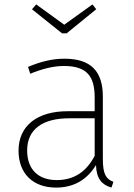

<svg xmlns="http://www.w3.org/2000/svg" viewBox="-20 -839 608 870"><path d="M399 -819 271 -727 144 -819 125 -797 261 -688H282L416 -797ZM446 -120V-401C446 -514 394 -573 272 -573C215 -573 163 -559 107 -536L117 -505C172 -527 221 -540 270 -540C375 -540 409 -492 409 -397V-335H286C152 -335 64 -272 64 -156C64 -55 127 11 234 11C314 11 374 -24 415 -91C417 -29 441 -2 485 11L494 -15C461 -28 446 -48 446 -120ZM237 -23C154 -23 103 -71 103 -157C103 -255 175 -303 294 -303H409V-133C373 -64 319 -23 237 -23Z"/></svg>

Font: Glow Sans SC Normal ExtraLight
Style: Regular
Weight: 200
Designer: Ryoko NISHIZUKA (kana, bopomofo & ideographs); Paul D. Hunt (Latin, Greek & Cyrillic); Sandoll Communications, Soo-young
Version: Version 0.93